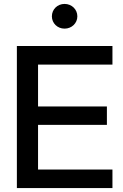

<svg xmlns="http://www.w3.org/2000/svg" viewBox="-20 -963 629 983"><path d="M66.4 -727.5V0H555.7V-95.2H174.8V-323.7H527.3V-418H174.8V-632.3H555.7V-727.5ZM310.5 -816.4C347.2 -816.4 376 -844.2 376 -879.4C376 -915 347.2 -942.9 310.5 -942.9C273.9 -942.9 245.6 -915 245.6 -879.4C245.6 -844.2 273.9 -816.4 310.5 -816.4Z"/></svg>

Font: Inteeer Medium
Style: Regular
Weight: 500
Designer: Rasmus Andersson
Foundry: rsms
Version: Version 4.001;Glyphs 3.4 (3402)